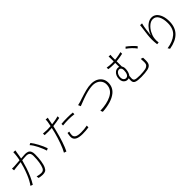

<svg xmlns="http://www.w3.org/2000/svg" viewBox="412 -2460 4176 4176"><g transform="rotate(-45 2500.0 -372.0)"><path d="M420 -754Q419 -748 415 -729Q402 -632 381 -536Q377 -522 376 -515Q347 -406 323 -334Q254 -124 162 22L110 1Q174 -85 228 -217Q263 -302 289.5 -387.5Q316 -473 330 -536Q345 -592 354 -658Q363 -724 364 -780L424 -775ZM954 -311 906 -287Q877 -376 828.5 -475.5Q780 -575 723 -638L768 -660Q814 -604 868.5 -502.5Q923 -401 954 -311ZM130 -546Q155 -546 169 -547Q206 -548 304 -557Q477 -571 516 -571Q554 -571 590 -560Q667 -533 667 -415Q667 -307 652.5 -210Q638 -113 609 -57Q587 -11 555 5Q523 21 473 21Q446 21 413.5 16.5Q381 12 357 6L349 -48Q422 -28 472 -28Q505 -28 527.5 -39.5Q550 -51 567 -85Q591 -138 604.5 -222.5Q618 -307 618 -409Q618 -476 590 -501.5Q562 -527 507 -527Q458 -527 294 -511Q236 -504 174 -499Q165 -498 152 -496.5Q139 -495 123 -492L97 -489L90 -547Q105 -546 130 -546Z M1416 -745 1409 -710Q1392 -618 1379 -556.5Q1366 -495 1347 -429Q1318 -310 1274.5 -180Q1231 -50 1192 26L1135 7Q1178 -66 1223 -192Q1268 -318 1300 -439Q1334 -569 1359 -714Q1365 -748 1363 -785L1425 -780Q1421 -767 1416 -745ZM1597 -651V-600Q1493 -578 1395.5 -567Q1298 -556 1221 -556Q1157 -556 1108 -560L1106 -610Q1169 -603 1223 -603Q1315 -603 1412 -615Q1509 -627 1597 -651ZM1717 -482Q1831 -482 1889 -474L1887 -424Q1805 -435 1720 -435Q1627 -435 1540 -425V-474Q1622 -482 1717 -482ZM1526 -142Q1526 -94 1568.5 -67Q1611 -40 1714 -40Q1814 -40 1903 -59L1901 -6Q1808 8 1713 8Q1479 8 1479 -132Q1479 -173 1493 -241L1541 -236Q1526 -178 1526 -142Z M2135 -519Q2154 -525 2187 -534L2227 -548Q2352 -589 2442 -612.5Q2532 -636 2614 -636Q2691 -636 2757 -607Q2822 -576 2859 -520Q2896 -464 2896 -387Q2896 -245 2790 -158Q2718 -99 2607.5 -65.5Q2497 -32 2362 -24L2340 -78Q2553 -85 2687 -153Q2842 -231 2842 -388Q2842 -445 2814 -491Q2786 -537 2734 -563Q2682 -589 2613 -589Q2521 -589 2379 -547Q2284 -518 2165 -470Q2146 -463 2132 -457.5Q2118 -452 2109 -449L2084 -507Q2111 -512 2135 -519Z M3353 -748Q3351 -716 3351 -707V-399L3305 -434Q3305 -597 3304 -640V-707Q3304 -763 3299 -784H3356ZM3907 -497 3871 -461Q3837 -509 3786.5 -557.5Q3736 -606 3682 -643L3714 -677Q3761 -644 3816.5 -593Q3872 -542 3907 -497ZM3257 -630Q3324 -630 3401 -641Q3478 -652 3551 -671V-620Q3383 -584 3259 -584Q3175 -584 3102 -595L3100 -644Q3178 -630 3257 -630ZM3321 -147Q3318 -122 3318 -97Q3318 -72 3324.5 -56.5Q3331 -41 3347 -32Q3381 -13 3496 -13Q3544 -13 3595.5 -18.5Q3647 -24 3675 -30Q3719 -43 3741.5 -69.5Q3764 -96 3764 -148Q3764 -210 3759 -255L3813 -237Q3815 -203 3815 -176Q3815 -149 3814 -135Q3813 -69 3784 -34Q3755 1 3695 15Q3662 23 3604 28.5Q3546 34 3493 34Q3385 34 3337 18Q3301 6 3286.5 -16Q3272 -38 3272 -75Q3272 -136 3277 -181L3324 -201Q3324 -184 3323 -170.5Q3322 -157 3321 -147ZM3231 -135Q3209 -135 3181 -149Q3151 -165 3132.5 -197.5Q3114 -230 3114 -281Q3114 -332 3133.5 -375.5Q3153 -419 3187.5 -444.5Q3222 -470 3265 -470Q3315 -470 3345 -434.5Q3375 -399 3375 -344Q3375 -264 3342.5 -199.5Q3310 -135 3231 -135ZM3327 -340Q3327 -381 3309.5 -404Q3292 -427 3262 -427Q3235 -427 3211.5 -408.5Q3188 -390 3173.5 -356.5Q3159 -323 3159 -281Q3159 -236 3182 -209.5Q3205 -183 3237 -183Q3282 -183 3304.5 -228Q3327 -273 3327 -340Z M4276 -461Q4296 -524 4338.5 -585.5Q4381 -647 4439 -687Q4497 -727 4562 -727Q4625 -727 4675 -686Q4724 -643 4751.5 -567.5Q4779 -492 4779 -391Q4779 -29 4366 41L4335 -5Q4518 -32 4622.5 -122Q4727 -212 4727 -390Q4727 -519 4683 -600Q4639 -681 4555 -681Q4492 -681 4433 -631.5Q4374 -582 4334.5 -508Q4295 -434 4286 -365Q4281 -328 4281 -302Q4281 -273 4287 -232L4236 -228Q4226 -321 4226 -382Q4226 -493 4259 -707Q4263 -733 4264 -745L4267 -783L4325 -781Q4307 -715 4294 -622.5Q4281 -530 4276 -461Z"/></g></svg>

Font: Merged Yaku Han JP Light
Style: Regular
Weight: 300
Designer: Ryoko NISHIZUKA 西塚涼子 (kana, bopomofo & ideographs); Paul D. Hunt (Latin, Greek & Cyrillic); Sandoll Communications 산돌커뮤니
Foundry: Adobe
Version: Version 2.004